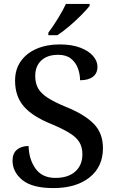

<svg xmlns="http://www.w3.org/2000/svg" viewBox="-20 -951 594 981"><path d="M253 10Q145 10 94.5 -31Q44 -72 44 -131Q44 -167 66.5 -186Q89 -205 126 -205Q128 -136 162 -89Q196 -42 263 -42Q328 -42 364.5 -74.5Q401 -107 401 -163Q401 -199 385.5 -224.5Q370 -250 335 -271.5Q300 -293 243 -317Q146 -356 101.5 -407.5Q57 -459 57 -539Q57 -597 86.5 -638.5Q116 -680 167.5 -702Q219 -724 284 -724Q347 -724 390 -707.5Q433 -691 455.5 -665Q478 -639 478 -610Q478 -577 455 -559Q432 -541 389 -541Q389 -572 378 -602Q367 -632 342.5 -651.5Q318 -671 277 -671Q222 -671 191 -642Q160 -613 160 -563Q160 -526 174.5 -500Q189 -474 223.5 -451.5Q258 -429 319 -404Q411 -367 458.5 -319Q506 -271 506 -194Q506 -99 437.5 -44.5Q369 10 253 10ZM227 -784Q249 -813 275 -855Q301 -897 317 -931H438V-921Q425 -904 396.5 -875Q368 -846 334.5 -817.5Q301 -789 273 -771H227Z"/></svg>

Font: Noto Serif Lao Medium
Style: Regular
Weight: 500
Designer: Monotype Design Team
Foundry: Monotype Imaging Inc.
Version: Version 2.003; ttfautohint (v1.8.4.7-5d5b)